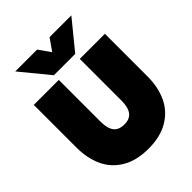

<svg xmlns="http://www.w3.org/2000/svg" viewBox="-261 -1070 1222 1222"><g transform="rotate(-45 350.0 -459.0)"><path d="M97 -933H294L350 -853L406 -933H602L446 -742H254ZM30 -315V-699H255V-322Q255 -263 277.5 -233Q300 -203 350 -203Q399 -203 421.5 -233Q444 -263 444 -322V-699H670V-315Q670 -219 635.5 -145Q601 -71 529 -28Q457 15 350 15Q242 15 170 -28Q98 -71 64 -145Q30 -219 30 -315Z"/></g></svg>

Font: Readiness Black
Style: Regular
Weight: 900
Designer: Katatrad Team
Foundry: CadsonDemak
Version: Version 1.00;April 23, 2019;FontCreator 11.5.0.2425 64-bit; 